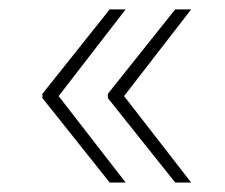

<svg xmlns="http://www.w3.org/2000/svg" viewBox="-20 -462 482 411"><path d="M105.5 -256.3 249 -71.3H214.8L70.8 -252V-261.2L214.8 -441.9H249ZM245.6 -256.3 389.2 -71.3H355L210.9 -252V-261.2L355 -441.9H389.2Z"/></svg>

Font: RobotoDraft Thin
Style: Regular
Weight: 250
Version: Version 2.001153; 2014